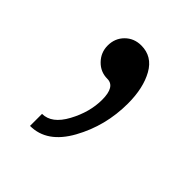

<svg xmlns="http://www.w3.org/2000/svg" viewBox="-98 -146 395 395"><g transform="rotate(45 99.5 51.5)"><path d="M47 191V156Q75 156 94.5 120Q114 84 114 48Q114 10 91 10Q71 10 57 -4.5Q43 -19 43 -39Q43 -60 57 -74Q71 -88 92 -88Q124 -88 140.5 -58.5Q157 -29 157 16Q157 81 126.5 136Q96 191 47 191Z"/></g></svg>

Font: Orkney Light
Style: Regular
Weight: 300
Designer: Samuel Oakes and Alfredo Marco Pradil
Foundry: Alfredo Marco Pradil
Version: 1.0; ttfautohint (v1.5)